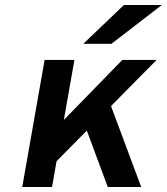

<svg xmlns="http://www.w3.org/2000/svg" viewBox="-20 -752 671 772"><path d="M174 -70 199.2 -231.2 471.8 -511H609.6ZM69.4 0 159.4 -511H279.2L189.2 0ZM413.4 0 312 -272.8 408.6 -373.2 547.8 0ZM315 -576 478.4 -732H630.8L428.2 -576Z"/></svg>

Font: Overpass
Style: Italic
Weight: 400
Italic angle: -10°
Designer: Delve Withrington, Dave Bailey, Thomas Jockin
Foundry: Delve Fonts LLC
Version: Version 4.000